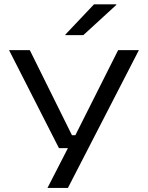

<svg xmlns="http://www.w3.org/2000/svg" viewBox="-20 -714 695 902"><path d="M371 -79 318.5 -48 535 -478.5H632.5L299 169H203L318.5 -56L352.5 -18H257L22.5 -478.5H120L318 -79ZM421.5 -693.5H526.5V-691L371.5 -549H287V-551.5Z"/></svg>

Font: Anek Gujarati Expanded
Style: Regular
Weight: 400
Width: 7
Designer: Mrunmayee Ghaisas (Gujarati), Yesha Goshar (Latin)
Foundry: Ek Type
Version: Version 1.003